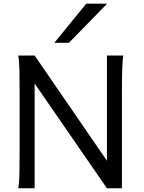

<svg xmlns="http://www.w3.org/2000/svg" viewBox="-20 -1011 772 1031"><path d="M166 -562.5V0H78.1Q83.5 -29.3 84.5 -84.7Q85.4 -140.1 85.4 -212.4V-500.5Q85.4 -572.8 84.5 -628.2Q83.5 -683.6 78.1 -712.9H166L554.2 -147.9V-712.9H642.1Q639.6 -698.2 638.2 -676.8Q636.7 -655.3 636 -628.2Q635.3 -601.1 635 -568.8Q634.8 -536.6 634.8 -500.5V0H554.2ZM555.2 -991.2 350.1 -781.2H272L442.9 -991.2Z"/></svg>

Font: Andika Am
Style: Regular
Weight: 400
Designer: Victor Gaultney, Annie Olsen, Julie Remington, Don Collingsworth, Eric Hays, Becca Hirsbrunner
Foundry: SIL International
Version: Version 5.000